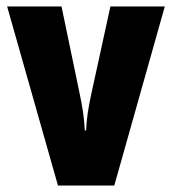

<svg xmlns="http://www.w3.org/2000/svg" viewBox="-20 -573 531 593"><path d="M159 0H333L489 -553H321L262 -283C253 -242 247 -204 246 -170H242C240 -211 234 -246 226 -284L170 -553H2Z"/></svg>

Font: Noto Sans Myanmar ExtraCondensed Black
Style: Regular
Weight: 900
Width: 2
Designer: Monotype Design Team
Foundry: Monotype Imaging Inc.
Version: Version 2.107